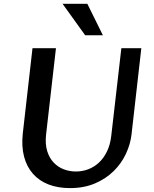

<svg xmlns="http://www.w3.org/2000/svg" viewBox="-20 -965 796 995"><path d="M270 -715.3 218.8 -267.6Q213.4 -218.3 224.6 -182.1Q235.8 -146 258.1 -122.6Q280.3 -99.1 310.5 -87.6Q340.8 -76.2 373.5 -76.2Q406.7 -76.2 437.5 -87.9Q468.3 -99.6 492.9 -122.6Q517.6 -145.5 534.4 -180.2Q551.3 -214.8 556.6 -261.2L608.9 -715.3H712.4L661.6 -268.1Q655.8 -217.8 632.6 -168Q609.4 -118.2 569.3 -78.6Q529.3 -39.1 472.4 -14.6Q415.5 9.8 342.8 9.8Q280.3 9.8 231.7 -9Q183.1 -27.8 150.9 -64.2Q118.7 -100.6 104.7 -153.3Q90.8 -206.1 98.1 -273.4L148.4 -715.3ZM421.4 -782.2 304.2 -945.3H432.6L513.2 -782.2Z"/></svg>

Font: Proza Libre
Style: Medium Italic
Weight: 500
Designer: Jasper de Waard
Foundry: Jasper de Waard
Version: Version 1.000; ttfautohint (v1.4.1.8-43bc)